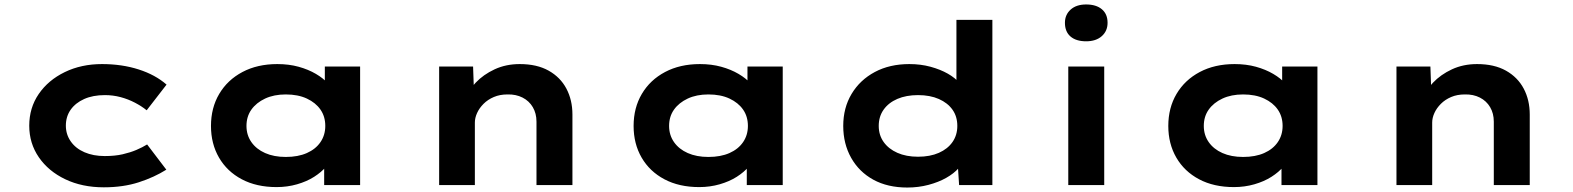

<svg xmlns="http://www.w3.org/2000/svg" viewBox="-20 -829 7047 860"><path d="M445 10Q348 10 272.5 -26Q197 -62 154 -124.5Q111 -187 111 -266Q111 -346 153.5 -408Q196 -470 270 -506Q344 -542 437 -542Q526 -542 601 -518Q676 -494 726 -450L637 -335Q615 -353 584.5 -369Q554 -385 520 -394Q486 -403 450 -403Q396 -403 357 -385.5Q318 -368 296.5 -337.5Q275 -307 275 -266Q275 -227 297 -195.5Q319 -164 358.5 -147Q398 -130 449 -130Q495 -130 529.5 -138Q564 -146 591 -157.5Q618 -169 639 -182L725 -69Q671 -35 601.5 -12.5Q532 10 445 10Z M1219 9Q1129 9 1063 -26Q997 -61 961 -123Q925 -185 925 -265Q925 -346 962 -408.5Q999 -471 1066 -506.5Q1133 -542 1222 -542Q1274 -542 1317.5 -530Q1361 -518 1395 -498Q1429 -478 1449 -455Q1469 -432 1474 -409L1435 -405V-531H1593V0H1432V-144L1465 -133Q1462 -108 1441 -83Q1420 -58 1387 -37Q1354 -16 1310.5 -3.5Q1267 9 1219 9ZM1260 -126Q1315 -126 1354.5 -143.5Q1394 -161 1415.5 -192.5Q1437 -224 1437 -265Q1437 -307 1415.5 -338Q1394 -369 1354.5 -387.5Q1315 -406 1260 -406Q1207 -406 1167.5 -387.5Q1128 -369 1106 -338Q1084 -307 1084 -265Q1084 -224 1106 -192.5Q1128 -161 1167.5 -143.5Q1207 -126 1260 -126Z M1947 0V-531H2099L2104 -391L2061 -381Q2076 -422 2110.5 -458.5Q2145 -495 2195.5 -518.5Q2246 -542 2308 -542Q2385 -542 2437.5 -512.5Q2490 -483 2517 -432Q2544 -381 2544 -316V0H2383V-284Q2383 -321 2366.5 -349Q2350 -377 2320.5 -392Q2291 -407 2253 -406Q2219 -406 2192 -394.5Q2165 -383 2146 -364Q2127 -345 2117 -323Q2107 -301 2107 -280V0H2028Q1990 0 1970 0Q1950 0 1947 0Z M3112 9Q3022 9 2956 -26Q2890 -61 2854 -123Q2818 -185 2818 -265Q2818 -346 2855 -408.5Q2892 -471 2959 -506.5Q3026 -542 3115 -542Q3167 -542 3210.5 -530Q3254 -518 3288 -498Q3322 -478 3342 -455Q3362 -432 3367 -409L3328 -405V-531H3486V0H3325V-144L3358 -133Q3355 -108 3334 -83Q3313 -58 3280 -37Q3247 -16 3203.5 -3.5Q3160 9 3112 9ZM3153 -126Q3208 -126 3247.5 -143.5Q3287 -161 3308.5 -192.5Q3330 -224 3330 -265Q3330 -307 3308.5 -338Q3287 -369 3247.5 -387.5Q3208 -406 3153 -406Q3100 -406 3060.5 -387.5Q3021 -369 2999 -338Q2977 -307 2977 -265Q2977 -224 2999 -192.5Q3021 -161 3060.5 -143.5Q3100 -126 3153 -126Z M4044 11Q3956 11 3892 -24Q3828 -59 3792.5 -122Q3757 -185 3757 -265Q3757 -346 3794.5 -408.5Q3832 -471 3898.5 -506.5Q3965 -542 4053 -542Q4104 -542 4148 -530Q4192 -518 4225.5 -499Q4259 -480 4279 -455.5Q4299 -431 4302 -407L4264 -398V-740H4425V0H4276L4267 -137L4299 -126Q4296 -101 4274.5 -76.5Q4253 -52 4218.5 -32.5Q4184 -13 4139 -1Q4094 11 4044 11ZM4092 -127Q4146 -127 4185.5 -144.5Q4225 -162 4246.5 -193Q4268 -224 4268 -265Q4268 -307 4246.5 -337.5Q4225 -368 4185.5 -385.5Q4146 -403 4092 -403Q4039 -403 3999.5 -386Q3960 -369 3938 -338Q3916 -307 3916 -265Q3916 -224 3938 -193Q3960 -162 3999.5 -144.5Q4039 -127 4092 -127Z M4765 0V-531H4926V0ZM4845 -644Q4800 -644 4775 -665.5Q4750 -687 4750 -727Q4750 -763 4775.5 -786Q4801 -809 4845 -809Q4890 -809 4915.5 -787.5Q4941 -766 4941 -727Q4941 -690 4915 -667Q4889 -644 4845 -644Z M5507 9Q5417 9 5351 -26Q5285 -61 5249 -123Q5213 -185 5213 -265Q5213 -346 5250 -408.5Q5287 -471 5354 -506.5Q5421 -542 5510 -542Q5562 -542 5605.5 -530Q5649 -518 5683 -498Q5717 -478 5737 -455Q5757 -432 5762 -409L5723 -405V-531H5881V0H5720V-144L5753 -133Q5750 -108 5729 -83Q5708 -58 5675 -37Q5642 -16 5598.5 -3.5Q5555 9 5507 9ZM5548 -126Q5603 -126 5642.5 -143.5Q5682 -161 5703.5 -192.5Q5725 -224 5725 -265Q5725 -307 5703.5 -338Q5682 -369 5642.5 -387.5Q5603 -406 5548 -406Q5495 -406 5455.5 -387.5Q5416 -369 5394 -338Q5372 -307 5372 -265Q5372 -224 5394 -192.5Q5416 -161 5455.5 -143.5Q5495 -126 5548 -126Z M6235 0V-531H6387L6392 -391L6349 -381Q6364 -422 6398.5 -458.5Q6433 -495 6483.5 -518.5Q6534 -542 6596 -542Q6673 -542 6725.5 -512.5Q6778 -483 6805 -432Q6832 -381 6832 -316V0H6671V-284Q6671 -321 6654.5 -349Q6638 -377 6608.5 -392Q6579 -407 6541 -406Q6507 -406 6480 -394.5Q6453 -383 6434 -364Q6415 -345 6405 -323Q6395 -301 6395 -280V0H6316Q6278 0 6258 0Q6238 0 6235 0Z"/></svg>

Font: Lexend Tera
Style: Bold
Weight: 700
Designer: Bonnie Shaver-Troup, Thomas Jockin
Foundry: Lexend
Version: Version 1.007